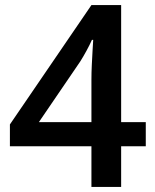

<svg xmlns="http://www.w3.org/2000/svg" viewBox="-20 -736 612 756"><path d="M554 -160H457V0H340V-160H19V-246L340 -716H457V-255H554ZM340 -255V-423Q340 -450 341.5 -480.5Q343 -511 344.5 -537.5Q346 -564 347 -579H342Q333 -559 320.5 -536Q308 -513 296 -494L133 -255Z"/></svg>

Font: Noto Sans Sinhala UI SemiBold
Style: Regular
Weight: 600
Designer: Jelle Bosma - Monotype Design Team
Foundry: Monotype Imaging Inc.
Version: Version 2.006; ttfautohint (v1.8.4.7-5d5b)